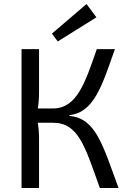

<svg xmlns="http://www.w3.org/2000/svg" viewBox="-20 -934 640 954"><path d="M267 -728 459 -848 410 -914 238 -767ZM325 -362C447 -375 487 -508 551 -690H461C403 -523 362 -395 243 -395H168C172 -421 174 -447 174 -474V-690H87V0H174V-251C174 -274 172 -299 168 -324H243C370 -324 402 -207 476 0H569C489 -217 456 -346 325 -358Z"/></svg>

Font: SnT
Style: Regular
Weight: 400
Designer: Natanael Gama
Version: Version 1.001;PS 001.001;hotconv 1.0.70;makeotf.lib2.5.58329